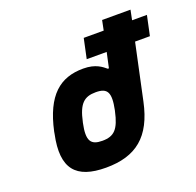

<svg xmlns="http://www.w3.org/2000/svg" viewBox="-126 -843 1007 985"><g transform="rotate(-20 377.5 -350.5)"><path d="M103 -256 101 -244C63 -65 127 9 291 9C455 9 548 -65 586 -244L651 -548H732L755 -656H674L685 -710H530L519 -656H410L387 -548H496L478 -465H472C452 -481 422 -509 353 -509C226 -509 143 -441 103 -256ZM257 -248 258 -252C278 -346 309 -373 372 -373C436 -373 452 -345 433 -252L432 -248C412 -155 384 -127 320 -127C257 -127 237 -154 257 -248Z"/></g></svg>

Font: LT Wave Mono Black
Style: Italic
Weight: 900
Designer: Daniel Lyons
Version: Version 2.5 (Glyphs App)